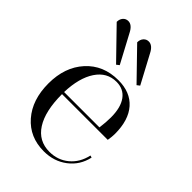

<svg xmlns="http://www.w3.org/2000/svg" viewBox="-200 -749 849 849"><g transform="rotate(45 224.5 -324.0)"><path d="M317 -485 185 -621Q185 -638 194.5 -649Q204 -660 219 -660Q243 -660 260 -626L330 -495ZM189 -485 57 -621Q57 -638 66.5 -649Q76 -660 91 -660Q115 -660 132 -626L202 -495ZM234 12Q145 12 90.5 -50.5Q36 -113 36 -215Q36 -317 93.5 -380.5Q151 -444 245 -444Q320 -444 361 -397.5Q402 -351 402 -265Q402 -248 398 -224H112Q112 -118 148.5 -61Q185 -4 253 -4Q305 -4 343 -35.5Q381 -67 393 -121L403 -118Q390 -59 343.5 -23.5Q297 12 234 12ZM244 -433Q185 -433 150 -380.5Q115 -328 112 -237H333Q338 -274 338 -304Q338 -366 313.5 -399.5Q289 -433 244 -433Z"/></g></svg>

Font: Arapey Regular-Display
Style: Regular
Weight: 400
Designer: Eduardo Rodriguez Tunni
Foundry: Eduardo Rodriguez Tunni
Version: Version 4.000